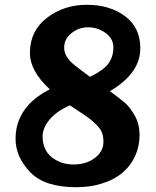

<svg xmlns="http://www.w3.org/2000/svg" viewBox="-20 -781 651 802"><path d="M547 -135Q508 -45 404 -14Q357 1 298 1Q167 1 107 -61Q45 -125 45 -201Q45 -335 188 -408Q105 -484 105 -560Q105 -652 176 -706.5Q247 -761 342.5 -761Q438 -761 501.5 -714Q565 -667 566 -583Q569 -477 439 -400Q482 -369 503.5 -350Q525 -331 544 -296Q563 -261 563 -217.5Q563 -174 547 -135ZM248 -582Q248 -544 290 -510Q307 -496 356 -460Q415 -489 434.5 -518Q454 -547 453.5 -584Q453 -621 420 -644Q387 -667 348 -667Q309 -667 278.5 -642.5Q248 -618 248 -582ZM412 -188Q412 -211 406 -227Q400 -243 383 -259.5Q366 -276 356 -284Q346 -292 315 -312.5Q284 -333 272 -341Q217 -317 187.5 -282Q158 -247 158 -211Q158 -156 195 -125Q234 -94 287 -94Q340 -94 376 -121Q412 -148 412 -188Z"/></svg>

Font: Lily Script One
Style: Regular
Weight: 400
Designer: Julia Petretta
Foundry: Julia Petretta
Version: Version 1.002;PS 001.001;hotconv 1.0.70;makeotf.lib2.5.58329